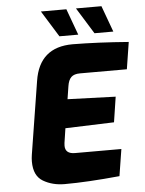

<svg xmlns="http://www.w3.org/2000/svg" viewBox="-61 -982 781 1036"><g transform="rotate(-5 329.0 -463.5)"><path d="M81 -130Q81 -148 84 -167L147 -562Q175 -742 355 -742Q492 -741 658 -728L635 -582H381Q349 -582 333.5 -567Q318 -552 313 -519L302 -449L562 -440L541 -303L277 -294L265 -215Q264 -210 264 -200Q264 -156 317 -156H568L545 -11Q369 6 247 6Q181 6 131 -23.5Q81 -53 81 -130ZM200 -933H338L390 -791H288ZM390 -933H528L580 -791H478Z"/></g></svg>

Font: Exo ExtraBold
Style: Italic
Weight: 800
Italic angle: -9°
Designer: Natanael Gama
Foundry: Natanael Gama
Version: Version 1.500; ttfautohint (v1.6)